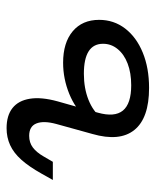

<svg xmlns="http://www.w3.org/2000/svg" viewBox="36 -502 477 589"><g transform="rotate(-90 274.5 -207.5)"><path d="M170.2 -206.5 188.7 -273.4Q199.2 -312.1 190.3 -334.3Q181.5 -356.5 152.4 -356.5Q131.5 -356.5 116.5 -345.2Q101.6 -333.9 89.5 -312.9L72.6 -283.9H16.9L36.3 -318.5Q58.1 -357.3 79 -380.6Q100 -404 123.8 -414.9Q147.6 -425.8 175.8 -425.8Q214.5 -425.8 237.5 -407.7Q260.5 -389.5 266.1 -354.4Q271.8 -319.4 258.1 -269.4L240.3 -206.5ZM299.2 11.3Q206.5 11.3 170.2 -33.9Q133.9 -79 158.1 -162.9L170.2 -206.5H240.3L223.4 -146Q208.9 -94.4 229.8 -69Q250.8 -43.5 307.3 -43.5Q345.2 -43.5 373.8 -54.4Q402.4 -65.3 418.5 -85.1Q434.7 -104.8 434.7 -129.8Q434.7 -188.7 342.7 -188.7Q298.4 -188.7 262.9 -174.6Q227.4 -160.5 207.3 -134.7L210.5 -183.9Q234.7 -214.5 281 -233.5Q327.4 -252.4 376.6 -252.4Q437.9 -252.4 473 -223Q508.1 -193.5 508.1 -141.9Q508.1 -96.8 481.5 -62.1Q454.8 -27.4 407.7 -8.1Q360.5 11.3 299.2 11.3Z"/></g></svg>

Font: Playfair 5pt SemiExpanded Light
Style: Italic
Weight: 300
Width: 6
Italic angle: -15.6°
Designer: Claus Eggers Sørensen
Foundry: Claus Eggers Sørensen
Version: Version 2.203